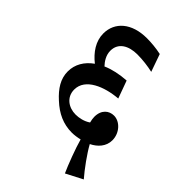

<svg xmlns="http://www.w3.org/2000/svg" viewBox="-215 -722 906 906"><g transform="rotate(45 238.0 -269.5)"><path d="M393 93 476 50C444 13 401 -46 378 -88C413 -105 441 -135 441 -176C441 -224 404 -264 364 -264C332 -264 302 -242 302 -194C302 -185 304 -172 307 -161C284 -145 255 -139 232 -139C185 -139 144 -168 144 -218C144 -292 235 -328 321 -335L289 -423C243 -420 202 -411 168 -396C152 -413 135 -438 135 -468C135 -521 180 -546 238 -546C273 -546 312 -541 342 -534L311 -622C279 -629 244 -632 216 -632C114 -632 54 -578 54 -502C54 -451 84 -407 127 -373C86 -344 62 -304 62 -257C62 -208 88 -168 130 -130C175 -88 223 -66 280 -66C296 -66 316 -69 332 -73C344 -28 376 56 393 93Z"/></g></svg>

Font: Noto Serif Devanagari SemiCondensed Medium
Style: Regular
Weight: 500
Width: 4
Designer: Universal Thirst, Indian Type Foundry and the Monotype Design Team
Foundry: Monotype Imaging Inc.
Version: Version 2.004